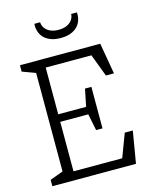

<svg xmlns="http://www.w3.org/2000/svg" viewBox="-136 -1031 892 1119"><g transform="rotate(-15 310.0 -471.0)"><path d="M38 -38.5 129 -72 117.5 -45V-685L129 -658L38 -691.5V-730H522.5L555 -542.5H506.5L447 -700L484 -678H164L179.5 -697.5V-388.5L155 -396H372.5L345.5 -384.5L369 -500.5H407.5V-250H369L345.5 -366L377.5 -350.5H155L179.5 -360.5V-39.5L153.5 -52H504L467 -35L526.5 -192.5H575L542.5 0H38ZM181.5 -941.5H216.5Q216.5 -924 227 -907.8Q237.5 -891.5 258.5 -881.2Q279.5 -871 310 -871Q340.5 -871 361.5 -881.2Q382.5 -891.5 393 -907.8Q403.5 -924 403.5 -941.5H438.5Q441 -906.5 426.8 -879.2Q412.5 -852 382.8 -836.8Q353 -821.5 310 -821.5Q267 -821.5 237.2 -836.8Q207.5 -852 193.2 -879.2Q179 -906.5 181.5 -941.5Z"/></g></svg>

Font: Monaspace Xenon Var
Style: Regular
Weight: 400
Designer: Riley Cran and the Lettermatic Team
Version: Version 1.000 (Monaspace Xenon Var)